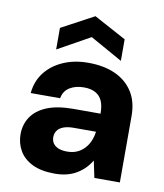

<svg xmlns="http://www.w3.org/2000/svg" viewBox="-82 -789 741 868"><g transform="rotate(10 288.0 -354.5)"><path d="M227 12Q165 12 124.5 -8Q84 -28 64.5 -62Q45 -96 45 -137Q45 -182 68.5 -217Q92 -252 139.5 -271.5Q187 -291 261 -291H385Q385 -327 375 -349.5Q365 -372 344 -383.5Q323 -395 291 -395Q253 -395 226 -378.5Q199 -362 193 -328H58Q63 -383 94 -423Q125 -463 176 -485.5Q227 -508 291 -508Q363 -508 415 -484.5Q467 -461 496 -416Q525 -371 525 -305V0H408L392 -76H391Q379 -56 363 -40Q347 -24 326.5 -12Q306 0 281.5 6Q257 12 227 12ZM265 -96Q291 -96 310.5 -104.5Q330 -113 344.5 -128.5Q359 -144 367.5 -164Q376 -184 379 -207H277Q248 -207 229 -199.5Q210 -192 201.5 -179Q193 -166 193 -150Q193 -132 202 -120Q211 -108 227 -102Q243 -96 265 -96ZM137 -542V-641L286 -721L434 -641V-542L286 -625Z"/></g></svg>

Font: DM Sans 28pt ExtraBold
Style: Regular
Weight: 800
Version: Version 4.004;gftools[0.9.30]